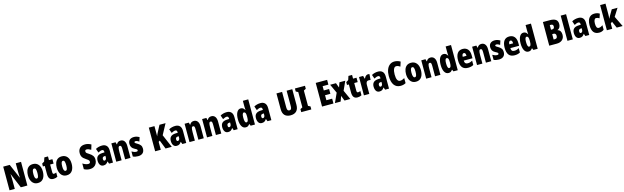

<svg xmlns="http://www.w3.org/2000/svg" viewBox="192 -3267 18181 5598"><g transform="rotate(-15 9282.5 -468.0)"><path d="M597 -93H399L213 -537H209Q214 -478 215.5 -432.5Q217 -387 217 -356V-93H59V-807H256L441 -375H445Q442 -429 440 -472.5Q438 -516 438 -548V-807H597Z M1139 -371Q1139 -318 1127.5 -266.5Q1116 -215 1090 -173.5Q1064 -132 1020.5 -107.5Q977 -83 913 -83Q854 -83 811.5 -107Q769 -131 741.5 -172Q714 -213 701 -264.5Q688 -316 688 -371Q688 -451 711 -515.5Q734 -580 784 -618Q834 -656 915 -656Q1016 -656 1077.5 -582Q1139 -508 1139 -371ZM852 -369Q852 -218 914 -218Q948 -218 961.5 -256.5Q975 -295 975 -371Q975 -447 961.5 -484Q948 -521 914 -521Q882 -521 867 -484Q852 -447 852 -369Z M1437 -223Q1452 -223 1470 -228Q1488 -233 1508 -242V-114Q1481 -99 1451.5 -91Q1422 -83 1388 -83Q1306 -83 1270.5 -130.5Q1235 -178 1235 -275V-513H1179V-599L1249 -641L1287 -757H1397V-646H1501V-513H1397V-277Q1397 -223 1437 -223Z M2009 -371Q2009 -318 1997.5 -266.5Q1986 -215 1960 -173.5Q1934 -132 1890.5 -107.5Q1847 -83 1783 -83Q1724 -83 1681.5 -107Q1639 -131 1611.5 -172Q1584 -213 1571 -264.5Q1558 -316 1558 -371Q1558 -451 1581 -515.5Q1604 -580 1654 -618Q1704 -656 1785 -656Q1886 -656 1947.5 -582Q2009 -508 2009 -371ZM1722 -369Q1722 -218 1784 -218Q1818 -218 1831.5 -256.5Q1845 -295 1845 -371Q1845 -447 1831.5 -484Q1818 -521 1784 -521Q1752 -521 1737 -484Q1722 -447 1722 -369Z M2711 -310Q2711 -244 2683.5 -192.5Q2656 -141 2606 -112Q2556 -83 2487 -83Q2441 -83 2398.5 -93Q2356 -103 2310 -128V-300Q2352 -272 2396 -256Q2440 -240 2477 -240Q2509 -240 2523.5 -255Q2538 -270 2538 -293Q2538 -309 2532.5 -322.5Q2527 -336 2508.5 -352.5Q2490 -369 2451 -393Q2409 -420 2378.5 -447.5Q2348 -475 2331 -513Q2314 -551 2314 -608Q2314 -703 2369.5 -760Q2425 -817 2531 -817Q2620 -817 2711 -766L2666 -617Q2592 -663 2538 -663Q2510 -663 2498 -650Q2486 -637 2486 -617Q2486 -598 2492.5 -584.5Q2499 -571 2519 -555.5Q2539 -540 2579 -515Q2644 -475 2677.5 -428Q2711 -381 2711 -310Z M3002 -656Q3085 -656 3133 -606.5Q3181 -557 3181 -456V-93H3064L3037 -166H3034Q3007 -124 2975.5 -103.5Q2944 -83 2892 -83Q2845 -83 2816 -109Q2787 -135 2774 -176Q2761 -217 2761 -262Q2761 -351 2808.5 -394.5Q2856 -438 2947 -442L3019 -445V-459Q3019 -527 2966 -527Q2919 -527 2847 -486L2805 -606Q2846 -630 2895.5 -643Q2945 -656 3002 -656ZM2989 -338Q2923 -335 2923 -269Q2923 -212 2962 -212Q2986 -212 3002.5 -234Q3019 -256 3019 -291V-340Z M3558 -656Q3630 -656 3670 -603Q3710 -550 3710 -453V-93H3548V-401Q3548 -456 3539 -484Q3530 -512 3500 -512Q3466 -512 3454 -476Q3442 -440 3442 -346V-93H3280V-646H3407L3425 -578H3434Q3472 -656 3558 -656Z M4131 -263Q4131 -174 4081 -128.5Q4031 -83 3942 -83Q3902 -83 3862.5 -90Q3823 -97 3785 -114V-267Q3815 -249 3851.5 -235.5Q3888 -222 3925 -222Q3970 -222 3970 -254Q3970 -263 3965.5 -272Q3961 -281 3943.5 -293Q3926 -305 3887 -324Q3784 -376 3784 -493Q3784 -570 3831 -613Q3878 -656 3964 -656Q4007 -656 4045 -644Q4083 -632 4123 -609L4083 -486Q4058 -503 4030.5 -515Q4003 -527 3974 -527Q3940 -527 3940 -501Q3940 -492 3944.5 -485Q3949 -478 3966 -467Q3983 -456 4018 -435Q4068 -407 4099.5 -367Q4131 -327 4131 -263Z M4956 -93H4768L4664 -359L4624 -332V-93H4454V-807H4624V-497Q4629 -518 4638.5 -540.5Q4648 -563 4661 -588L4776 -807H4959L4787 -487Z M5213 -656Q5296 -656 5344 -606.5Q5392 -557 5392 -456V-93H5275L5248 -166H5245Q5218 -124 5186.5 -103.5Q5155 -83 5103 -83Q5056 -83 5027 -109Q4998 -135 4985 -176Q4972 -217 4972 -262Q4972 -351 5019.5 -394.5Q5067 -438 5158 -442L5230 -445V-459Q5230 -527 5177 -527Q5130 -527 5058 -486L5016 -606Q5057 -630 5106.5 -643Q5156 -656 5213 -656ZM5200 -338Q5134 -335 5134 -269Q5134 -212 5173 -212Q5197 -212 5213.5 -234Q5230 -256 5230 -291V-340Z M5769 -656Q5841 -656 5881 -603Q5921 -550 5921 -453V-93H5759V-401Q5759 -456 5750 -484Q5741 -512 5711 -512Q5677 -512 5665 -476Q5653 -440 5653 -346V-93H5491V-646H5618L5636 -578H5645Q5683 -656 5769 -656Z M6298 -656Q6370 -656 6410 -603Q6450 -550 6450 -453V-93H6288V-401Q6288 -456 6279 -484Q6270 -512 6240 -512Q6206 -512 6194 -476Q6182 -440 6182 -346V-93H6020V-646H6147L6165 -578H6174Q6212 -656 6298 -656Z M6765 -656Q6848 -656 6896 -606.5Q6944 -557 6944 -456V-93H6827L6800 -166H6797Q6770 -124 6738.5 -103.5Q6707 -83 6655 -83Q6608 -83 6579 -109Q6550 -135 6537 -176Q6524 -217 6524 -262Q6524 -351 6571.5 -394.5Q6619 -438 6710 -442L6782 -445V-459Q6782 -527 6729 -527Q6682 -527 6610 -486L6568 -606Q6609 -630 6658.5 -643Q6708 -656 6765 -656ZM6752 -338Q6686 -335 6686 -269Q6686 -212 6725 -212Q6749 -212 6765.5 -234Q6782 -256 6782 -291V-340Z M7190 -83Q7111 -83 7068 -160.5Q7025 -238 7025 -371Q7025 -504 7068 -580Q7111 -656 7185 -656Q7223 -656 7253 -637Q7283 -618 7305 -575H7310Q7308 -613 7306.5 -639Q7305 -665 7305 -681V-853H7467V-93H7337L7314 -147H7305Q7279 -113 7254.5 -98Q7230 -83 7190 -83ZM7243 -218Q7276 -218 7290.5 -251Q7305 -284 7305 -358V-390Q7305 -456 7290.5 -486.5Q7276 -517 7244 -517Q7189 -517 7189 -373Q7189 -218 7243 -218Z M7783 -656Q7866 -656 7914 -606.5Q7962 -557 7962 -456V-93H7845L7818 -166H7815Q7788 -124 7756.5 -103.5Q7725 -83 7673 -83Q7626 -83 7597 -109Q7568 -135 7555 -176Q7542 -217 7542 -262Q7542 -351 7589.5 -394.5Q7637 -438 7728 -442L7800 -445V-459Q7800 -527 7747 -527Q7700 -527 7628 -486L7586 -606Q7627 -630 7676.5 -643Q7726 -656 7783 -656ZM7770 -338Q7704 -335 7704 -269Q7704 -212 7743 -212Q7767 -212 7783.5 -234Q7800 -256 7800 -291V-340Z M8784 -335Q8784 -211 8722 -147Q8660 -83 8543 -83Q8429 -83 8368 -145Q8307 -207 8307 -331V-807H8477V-339Q8477 -281 8494 -256.5Q8511 -232 8545 -232Q8581 -232 8597.5 -256Q8614 -280 8614 -340V-807H8784Z M9168 -93H8864V-184L8931 -219V-681L8864 -716V-807H9168V-716L9101 -681V-219L9168 -184Z M9836 -93H9492V-807H9836V-663H9662V-534H9823V-390H9662V-239H9836Z M10009 -375 9884 -646H10060L10114 -501L10165 -646H10341L10218 -375L10346 -93H10170L10110 -249L10053 -93H9881Z M10616 -223Q10631 -223 10649 -228Q10667 -233 10687 -242V-114Q10660 -99 10630.5 -91Q10601 -83 10567 -83Q10485 -83 10449.5 -130.5Q10414 -178 10414 -275V-513H10358V-599L10428 -641L10466 -757H10576V-646H10680V-513H10576V-277Q10576 -223 10616 -223Z M11027 -656Q11037 -656 11047 -655Q11057 -654 11072 -650L11059 -476Q11040 -482 11009 -482Q10961 -482 10939.5 -453.5Q10918 -425 10918 -371V-93H10756V-646H10880L10903 -558H10911Q10921 -581 10937.5 -603.5Q10954 -626 10977 -641Q11000 -656 11027 -656Z M11334 -656Q11417 -656 11465 -606.5Q11513 -557 11513 -456V-93H11396L11369 -166H11366Q11339 -124 11307.5 -103.5Q11276 -83 11224 -83Q11177 -83 11148 -109Q11119 -135 11106 -176Q11093 -217 11093 -262Q11093 -351 11140.5 -394.5Q11188 -438 11279 -442L11351 -445V-459Q11351 -527 11298 -527Q11251 -527 11179 -486L11137 -606Q11178 -630 11227.5 -643Q11277 -656 11334 -656ZM11321 -338Q11255 -335 11255 -269Q11255 -212 11294 -212Q11318 -212 11334.5 -234Q11351 -256 11351 -291V-340Z M11882 -671Q11832 -671 11805 -611Q11778 -551 11778 -447Q11778 -230 11890 -230Q11925 -230 11957 -243Q11989 -256 12021 -275V-123Q11953 -83 11863 -83Q11736 -83 11668.5 -177Q11601 -271 11601 -448Q11601 -558 11633 -641Q11665 -724 11725 -770.5Q11785 -817 11867 -817Q11961 -817 12045 -767L12000 -627Q11972 -647 11943 -659Q11914 -671 11882 -671Z M12552 -371Q12552 -318 12540.5 -266.5Q12529 -215 12503 -173.5Q12477 -132 12433.5 -107.5Q12390 -83 12326 -83Q12267 -83 12224.5 -107Q12182 -131 12154.5 -172Q12127 -213 12114 -264.5Q12101 -316 12101 -371Q12101 -451 12124 -515.5Q12147 -580 12197 -618Q12247 -656 12328 -656Q12429 -656 12490.5 -582Q12552 -508 12552 -371ZM12265 -369Q12265 -218 12327 -218Q12361 -218 12374.5 -256.5Q12388 -295 12388 -371Q12388 -447 12374.5 -484Q12361 -521 12327 -521Q12295 -521 12280 -484Q12265 -447 12265 -369Z M12913 -656Q12985 -656 13025 -603Q13065 -550 13065 -453V-93H12903V-401Q12903 -456 12894 -484Q12885 -512 12855 -512Q12821 -512 12809 -476Q12797 -440 12797 -346V-93H12635V-646H12762L12780 -578H12789Q12827 -656 12913 -656Z M13311 -83Q13232 -83 13189 -160.5Q13146 -238 13146 -371Q13146 -504 13189 -580Q13232 -656 13306 -656Q13344 -656 13374 -637Q13404 -618 13426 -575H13431Q13429 -613 13427.5 -639Q13426 -665 13426 -681V-853H13588V-93H13458L13435 -147H13426Q13400 -113 13375.5 -98Q13351 -83 13311 -83ZM13364 -218Q13397 -218 13411.5 -251Q13426 -284 13426 -358V-390Q13426 -456 13411.5 -486.5Q13397 -517 13365 -517Q13310 -517 13310 -373Q13310 -218 13364 -218Z M13884 -655Q13983 -655 14038 -590Q14093 -525 14093 -403V-318H13829Q13829 -263 13852 -237.5Q13875 -212 13923 -212Q13961 -212 13994 -222Q14027 -232 14065 -255V-123Q14029 -102 13988 -92.5Q13947 -83 13899 -83Q13779 -83 13724.5 -156Q13670 -229 13670 -367Q13670 -506 13724 -580.5Q13778 -655 13884 -655ZM13888 -530Q13863 -530 13846 -508Q13829 -486 13829 -432H13943Q13943 -485 13928 -507.5Q13913 -530 13888 -530Z M14448 -656Q14520 -656 14560 -603Q14600 -550 14600 -453V-93H14438V-401Q14438 -456 14429 -484Q14420 -512 14390 -512Q14356 -512 14344 -476Q14332 -440 14332 -346V-93H14170V-646H14297L14315 -578H14324Q14362 -656 14448 -656Z M15021 -263Q15021 -174 14971 -128.5Q14921 -83 14832 -83Q14792 -83 14752.5 -90Q14713 -97 14675 -114V-267Q14705 -249 14741.5 -235.5Q14778 -222 14815 -222Q14860 -222 14860 -254Q14860 -263 14855.5 -272Q14851 -281 14833.5 -293Q14816 -305 14777 -324Q14674 -376 14674 -493Q14674 -570 14721 -613Q14768 -656 14854 -656Q14897 -656 14935 -644Q14973 -632 15013 -609L14973 -486Q14948 -503 14920.5 -515Q14893 -527 14864 -527Q14830 -527 14830 -501Q14830 -492 14834.5 -485Q14839 -478 14856 -467Q14873 -456 14908 -435Q14958 -407 14989.5 -367Q15021 -327 15021 -263Z M15291 -655Q15390 -655 15445 -590Q15500 -525 15500 -403V-318H15236Q15236 -263 15259 -237.5Q15282 -212 15330 -212Q15368 -212 15401 -222Q15434 -232 15472 -255V-123Q15436 -102 15395 -92.5Q15354 -83 15306 -83Q15186 -83 15131.5 -156Q15077 -229 15077 -367Q15077 -506 15131 -580.5Q15185 -655 15291 -655ZM15295 -530Q15270 -530 15253 -508Q15236 -486 15236 -432H15350Q15350 -485 15335 -507.5Q15320 -530 15295 -530Z M15724 -83Q15645 -83 15602 -160.5Q15559 -238 15559 -371Q15559 -504 15602 -580Q15645 -656 15719 -656Q15757 -656 15787 -637Q15817 -618 15839 -575H15844Q15842 -613 15840.5 -639Q15839 -665 15839 -681V-853H16001V-93H15871L15848 -147H15839Q15813 -113 15788.5 -98Q15764 -83 15724 -83ZM15777 -218Q15810 -218 15824.5 -251Q15839 -284 15839 -358V-390Q15839 -456 15824.5 -486.5Q15810 -517 15778 -517Q15723 -517 15723 -373Q15723 -218 15777 -218Z M16557 -807Q16678 -807 16736.5 -764Q16795 -721 16795 -629Q16795 -570 16769.5 -527.5Q16744 -485 16702 -472V-467Q16758 -450 16782.5 -408.5Q16807 -367 16807 -302Q16807 -205 16745.5 -149Q16684 -93 16577 -93H16350V-807ZM16557 -529Q16623 -529 16623 -603Q16623 -669 16554 -669H16520V-529ZM16520 -396V-234H16564Q16633 -234 16633 -316Q16633 -354 16615 -375Q16597 -396 16562 -396Z M17061 -93H16899V-853H17061Z M17378 -656Q17461 -656 17509 -606.5Q17557 -557 17557 -456V-93H17440L17413 -166H17410Q17383 -124 17351.5 -103.5Q17320 -83 17268 -83Q17221 -83 17192 -109Q17163 -135 17150 -176Q17137 -217 17137 -262Q17137 -351 17184.5 -394.5Q17232 -438 17323 -442L17395 -445V-459Q17395 -527 17342 -527Q17295 -527 17223 -486L17181 -606Q17222 -630 17271.5 -643Q17321 -656 17378 -656ZM17365 -338Q17299 -335 17299 -269Q17299 -212 17338 -212Q17362 -212 17378.5 -234Q17395 -256 17395 -291V-340Z M17860 -83Q17748 -83 17693 -151.5Q17638 -220 17638 -367Q17638 -448 17661.5 -513.5Q17685 -579 17734.5 -617.5Q17784 -656 17863 -656Q17909 -656 17946 -645.5Q17983 -635 18016 -614L17973 -485Q17924 -518 17874 -518Q17841 -518 17821.5 -479Q17802 -440 17802 -367Q17802 -221 17878 -221Q17941 -221 18002 -270V-132Q17943 -83 17860 -83Z M18251 -551Q18251 -513 18249.5 -475.5Q18248 -438 18244 -402H18247Q18258 -425 18269 -446Q18280 -467 18289 -483L18385 -646H18559L18410 -411L18565 -93H18387L18298 -294L18251 -254V-93H18089V-853H18251Z"/></g></svg>

Font: Noto Sans Kannada UI ExtraCondensed Black
Style: Regular
Weight: 900
Width: 2
Designer: Jelle Bosma - Monotype Design Team
Foundry: Monotype Imaging Inc.
Version: Version 2.005; ttfautohint (v1.8.4.7-5d5b)